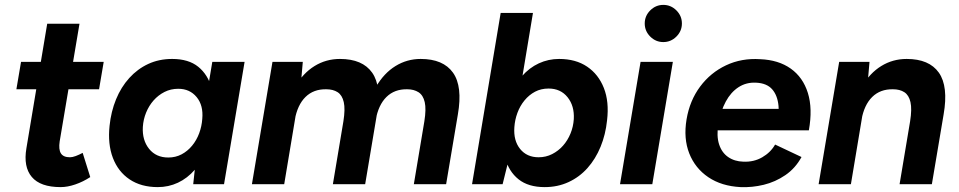

<svg xmlns="http://www.w3.org/2000/svg" viewBox="-20 -753 3920 785"><path d="M228 12Q145 12 110 -29.5Q75 -71 88 -147L173 -656H305L224 -175Q219 -142 229 -126Q239 -110 266 -110Q276 -110 289.5 -115Q303 -120 318 -128L349 -29Q320 -10 288 1Q256 12 228 12ZM47 -388 66 -500H404L385 -388Z M770 0 780 -93 848 -500H980L896 0ZM625 12Q557 12 510 -19.5Q463 -51 441.5 -107.5Q420 -164 428 -239Q434 -297 454.5 -347Q475 -397 508.5 -434Q542 -471 586 -491.5Q630 -512 684 -512Q751 -512 790.5 -480Q830 -448 845.5 -392.5Q861 -337 852 -263Q846 -196 826.5 -145Q807 -94 776.5 -59Q746 -24 707.5 -6Q669 12 625 12ZM668 -109Q698 -109 722.5 -122Q747 -135 765.5 -157.5Q784 -180 794.5 -208.5Q805 -237 807 -267Q812 -322 784 -356Q756 -390 709 -390Q678 -390 652.5 -377Q627 -364 608 -342.5Q589 -321 577.5 -293Q566 -265 564 -234Q561 -180 589.5 -144.5Q618 -109 668 -109Z M1010 0 1094 -500H1218L1210 -408L1142 0ZM1341 0 1384 -257 1521 -286 1473 0ZM1672 0 1715 -257 1852 -285 1804 0ZM1384 -257Q1392 -307 1385.5 -335.5Q1379 -364 1360.5 -376Q1342 -388 1314 -388Q1262 -389 1229 -356.5Q1196 -324 1185 -262L1141 -263Q1154 -343 1186.5 -398.5Q1219 -454 1266 -483Q1313 -512 1370 -512Q1462 -512 1501.5 -456Q1541 -400 1521 -285ZM1715 -257Q1723 -307 1716.5 -335.5Q1710 -364 1691 -376Q1672 -388 1645 -388Q1593 -389 1560 -356.5Q1527 -324 1516 -262L1472 -263Q1485 -343 1517.5 -398.5Q1550 -454 1597 -483Q1644 -512 1700 -512Q1792 -512 1832 -456Q1872 -400 1852 -285Z M1910 0 2027 -700H2159L2058 -93L2035 0ZM2266 -512Q2334 -512 2380.5 -480.5Q2427 -449 2449 -393Q2471 -337 2462 -261Q2456 -203 2435.5 -153Q2415 -103 2382 -66Q2349 -29 2304.5 -8.5Q2260 12 2207 12Q2140 12 2100 -20Q2060 -52 2045 -108Q2030 -164 2038 -237Q2044 -304 2063.5 -355Q2083 -406 2113.5 -441Q2144 -476 2183 -494Q2222 -512 2266 -512ZM2223 -391Q2192 -391 2167.5 -378Q2143 -365 2124.5 -342.5Q2106 -320 2095.5 -291.5Q2085 -263 2083 -233Q2079 -178 2106.5 -144Q2134 -110 2182 -110Q2212 -110 2237.5 -123Q2263 -136 2282 -157.5Q2301 -179 2312.5 -207Q2324 -235 2326 -266Q2329 -320 2300.5 -355.5Q2272 -391 2223 -391Z M2515 0 2599 -500H2731L2647 0ZM2692 -581Q2661 -581 2638.5 -603.5Q2616 -626 2616 -657Q2616 -688 2638.5 -710.5Q2661 -733 2692 -733Q2723 -733 2745.5 -710.5Q2768 -688 2768 -657Q2768 -626 2745.5 -603.5Q2723 -581 2692 -581Z M3008 12Q2930 8 2876 -28.5Q2822 -65 2798 -126Q2774 -187 2787 -265Q2800 -342 2842.5 -399Q2885 -456 2948.5 -486Q3012 -516 3088 -511Q3163 -508 3213 -472.5Q3263 -437 3283 -373Q3303 -309 3287 -220H3157Q3167 -277 3163 -320Q3159 -363 3137 -388Q3115 -413 3071 -415Q3031 -417 2999.5 -396.5Q2968 -376 2947.5 -338Q2927 -300 2917 -247Q2909 -197 2920 -163Q2931 -129 2957 -111Q2983 -93 3019 -92Q3062 -90 3096.5 -110Q3131 -130 3149 -162L3257 -111Q3232 -65 3191 -37Q3150 -9 3102.5 2.5Q3055 14 3008 12ZM2869 -220 2873 -308H3228L3224 -220Z M3327 0 3411 -500H3535L3527 -408L3459 0ZM3658 0 3701 -257 3838 -285 3790 0ZM3701 -257Q3709 -307 3702.5 -335.5Q3696 -364 3677.5 -376Q3659 -388 3631 -388Q3579 -389 3546 -356.5Q3513 -324 3502 -262L3458 -263Q3471 -343 3503.5 -398.5Q3536 -454 3583 -483Q3630 -512 3687 -512Q3779 -512 3818.5 -456Q3858 -400 3838 -285Z"/></svg>

Font: Figtree Light
Style: Bold Italic
Weight: 700
Italic angle: -9.5°
Version: Version 2.000